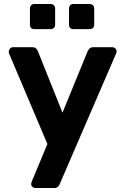

<svg xmlns="http://www.w3.org/2000/svg" viewBox="-20 -758 625 968"><path d="M158 190Q150 190 143.5 184Q137 178 137 169Q137 167 138 163.5Q139 160 141 155L219 -32L27 -485Q24 -493 24 -498Q25 -507 31 -513.5Q37 -520 46 -520H143Q156 -520 162 -513.5Q168 -507 171 -500L295 -190L422 -500Q426 -508 432 -514Q438 -520 451 -520H546Q555 -520 561.5 -513.5Q568 -507 568 -499Q568 -494 564 -485L281 170Q278 178 271.5 184Q265 190 252 190ZM350 -611Q340 -611 334 -617Q328 -623 328 -633V-715Q328 -725 334 -731.5Q340 -738 350 -738H432Q442 -738 448.5 -731.5Q455 -725 455 -715V-633Q455 -623 448.5 -617Q442 -611 432 -611ZM153 -611Q143 -611 137 -617Q131 -623 131 -633V-715Q131 -725 137 -731.5Q143 -738 153 -738H235Q245 -738 251.5 -731.5Q258 -725 258 -715V-633Q258 -623 251.5 -617Q245 -611 235 -611Z"/></svg>

Font: Rubik SemiBold
Style: Regular
Weight: 600
Designer: Hubert and Fischer
Foundry: Hubert and Fischer
Version: Version 2.300;gftools[0.9.30]